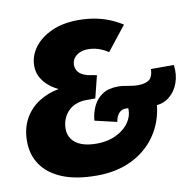

<svg xmlns="http://www.w3.org/2000/svg" viewBox="-80 -792 902 884"><g transform="rotate(-10 371.0 -350.0)"><path d="M303 10Q207 10 142.5 -16.5Q78 -43 45.5 -90.5Q13 -138 13 -200Q13 -260 37 -304Q61 -348 102.5 -375.5Q144 -403 198 -413Q169 -427 148.5 -446Q128 -465 117 -487.5Q106 -510 106 -537Q106 -583 135 -622.5Q164 -662 217 -686Q270 -710 342 -710Q383 -710 418 -703.5Q453 -697 484.5 -684.5Q516 -672 546 -653L457 -540Q440 -551 424.5 -557.5Q409 -564 394 -567Q379 -570 362 -570Q341 -570 324 -562.5Q307 -555 297 -541.5Q287 -528 287 -510Q287 -493 295.5 -480.5Q304 -468 321 -460Q338 -452 364 -449L383 -445L357 -341H315Q289 -341 267 -332.5Q245 -324 229.5 -308Q214 -292 206 -271Q198 -250 198 -226Q198 -199 213 -178Q228 -157 257 -146Q286 -135 328 -135Q368 -135 401.5 -147Q435 -159 459.5 -181Q484 -203 494 -232.5Q504 -262 494 -296L633 -304Q634 -238 612 -181Q590 -124 547 -81Q504 -38 442.5 -14Q381 10 303 10ZM438 -217 335 -241Q338 -277 353 -308.5Q368 -340 396.5 -358.5Q425 -377 469 -377Q481 -377 492.5 -375.5Q504 -374 515 -372Q526 -370 537.5 -368.5Q549 -367 561 -367Q595 -367 613 -379.5Q631 -392 633 -430H740Q746 -384 732 -345.5Q718 -307 688.5 -284Q659 -261 620 -261Q606 -261 590 -262.5Q574 -264 557 -266Q540 -268 522.5 -269.5Q505 -271 487 -271Q467 -271 454.5 -256.5Q442 -242 438 -217Z"/></g></svg>

Font: Georama ExtraCondensed Thin ExtraBold
Style: Italic
Weight: 800
Italic angle: -9°
Version: Version 1.001